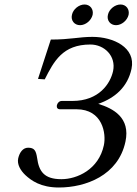

<svg xmlns="http://www.w3.org/2000/svg" viewBox="-20 -822 608 854"><path d="M253 -25C177 -25 153 -59 145 -120C140 -152 133 -165 105 -165C82 -165 67 -144 61 -118C55 -91 71 -64 93 -43C119 -19 161 12 242 12C360 12 506 -41 538 -192C561 -299 483 -340 417 -360C494 -387 548 -437 565 -516C585 -611 484 -658 391 -658C331 -658 293 -646 206 -646L149 -471L179 -469C220 -550 259 -624 382 -624C444 -624 497 -573 483 -506C471 -451 421 -373 302 -373H255C244 -373 236 -365 233 -354C231 -343 236 -336 247 -336H320C437 -336 453 -227 442 -176C419 -68 323 -25 253 -25ZM460 -756C454 -731 471 -710 496 -710C521 -710 546 -731 552 -756C557 -781 541 -802 516 -802C491 -802 465 -781 460 -756ZM300 -756C294 -731 311 -710 336 -710C361 -710 386 -731 392 -756C397 -781 381 -802 356 -802C331 -802 305 -781 300 -756Z"/></svg>

Font: Libertinus Sans
Style: Italic
Weight: 400
Italic angle: -12°
Designer: Philipp H. Poll, Khaled Hosny
Foundry: Caleb Maclennan
Version: Version 7.050;RELEASE